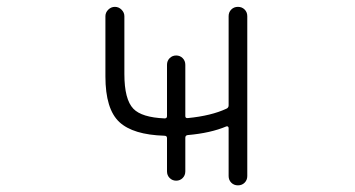

<svg xmlns="http://www.w3.org/2000/svg" viewBox="-20 -565 1040 563"><path d="M523.4 -224.6Q523.4 -217.8 531.2 -218.8Q599.6 -225.6 643.6 -246.1Q650.4 -249 650.4 -255.9V-517.6Q650.4 -529.3 658.2 -537.1Q666 -544.9 677.7 -544.9Q689.5 -544.9 697.3 -537.1Q705.1 -529.3 705.1 -517.6V-48.8Q705.1 -37.1 697.3 -29.3Q689.5 -21.5 677.7 -21.5Q666 -21.5 658.2 -29.3Q650.4 -37.1 650.4 -48.8V-189.5Q650.4 -192.4 648.4 -193.8Q646.5 -195.3 643.6 -194.3Q597.7 -174.8 530.3 -168.9Q523.4 -168 523.4 -161.1V-62.5Q523.4 -50.8 515.6 -43Q507.8 -35.2 496.6 -35.2Q485.4 -35.2 477.5 -43Q469.7 -50.8 469.7 -62.5V-160.2Q469.7 -167 461.9 -167Q370.1 -169.9 330.1 -207Q289.1 -245.1 289.1 -340.8V-517.6Q289.1 -528.3 297.4 -536.6Q305.7 -544.9 316.9 -544.9Q328.1 -544.9 336.4 -536.6Q344.7 -528.3 344.7 -517.6V-347.7Q344.7 -273.4 371.1 -246.1Q395.5 -220.7 462.9 -217.8Q469.7 -217.8 469.7 -224.6V-375Q469.7 -386.7 477.5 -394.5Q485.4 -402.3 496.6 -402.3Q507.8 -402.3 515.6 -394.5Q523.4 -386.7 523.4 -375Z"/></svg>

Font: Rounded-X Mgen+ 2m light
Style: Regular
Weight: 200
Designer: [Source Han Sans]
Ryoko NISHIZUKA  (kana & ideographs); Paul D. Hunt (Latin, Greek & Cyrillic); Wenlong ZHANG  (bopomofo
Version: Version 1.059.20150602